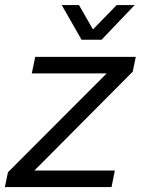

<svg xmlns="http://www.w3.org/2000/svg" viewBox="-45 -754 568 774"><path d="M-25.4 0 -12.9 -59.6 385 -458.1H83.1L97 -524.7H502.4L490.1 -465.3L93.7 -66.6H418L404.6 0ZM283.7 -593.9 203.9 -733.6H273.4L329.7 -635.4L425.4 -733.6H497.9L364.6 -593.9Z"/></svg>

Font: Mona Sans
Style: Italic
Weight: 200
Italic angle: -11.6951°
Designer: Deni Anggara
Foundry: GitHub
Version: Version 2.000